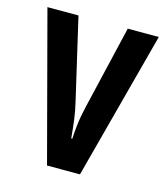

<svg xmlns="http://www.w3.org/2000/svg" viewBox="-88 -612 590 681"><g transform="rotate(15 207.5 -271.5)"><path d="M147 0 3 -543H117L185 -250Q194 -213 198 -181.5Q202 -150 205 -115H209Q210 -139 213.5 -169Q217 -199 226 -237L298 -543H412L268 0Z"/></g></svg>

Font: Noto Sans Gujarati UI ExtraCondensed SemiBold
Style: Regular
Weight: 600
Width: 2
Designer: Jelle Bosma - Monotype Design Team, Universal Thirst
Foundry: Monotype Imaging Inc.
Version: Version 2.106; ttfautohint (v1.8.4.7-5d5b)